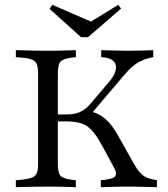

<svg xmlns="http://www.w3.org/2000/svg" viewBox="-20 -780 700 800"><path d="M171 -2.4Q147.6 -2.4 124.2 -2Q100.8 -1.6 80.6 -1.2Q60.5 -0.8 46 0V-29L74.2 -31.5Q100.8 -34.7 114.9 -40.7Q129 -46.8 133.9 -60.1Q138.7 -73.4 138.7 -98.4V-472.6Q138.7 -497.6 133.9 -510.9Q129 -524.2 114.9 -530.6Q100.8 -537.1 74.2 -539.5L46 -541.9V-571Q60.5 -571 80.6 -570.2Q100.8 -569.4 124.2 -569Q147.6 -568.5 171 -568.5H179H186.3Q207.3 -568.5 227.4 -569Q247.6 -569.4 265.3 -570.2Q283.1 -571 296 -571V-541.9L275.8 -539.5Q241.1 -534.7 231 -522.2Q221 -509.7 221 -472.6V-98.4Q221 -61.3 231 -48.8Q241.1 -36.3 275.8 -31.5L296 -29V0Q283.1 -0.8 265.3 -1.2Q247.6 -1.6 227.4 -2Q207.3 -2.4 186.3 -2.4H179ZM400 0V-29Q445.2 -32.3 457.7 -43.5Q470.2 -54.8 454.8 -82.3L400.8 -181.5Q380.6 -217.7 361.3 -238.3Q341.9 -258.9 317.3 -266.5Q292.7 -274.2 255.6 -274.2H204V-303.2H255.6Q281.5 -303.2 299.6 -308.5Q317.7 -313.7 333.5 -325.4Q349.2 -337.1 365.3 -357.3L433.1 -437.1Q458.1 -466.1 462.5 -489.1Q466.9 -512.1 451.6 -526.2Q436.3 -540.3 401.6 -541.9V-571Q433.1 -570.2 460.5 -569.4Q487.9 -568.5 518.5 -568.5Q549.2 -568.5 574.2 -569.4Q599.2 -570.2 618.5 -571V-541.9Q590.3 -536.3 570.6 -527.4Q550.8 -518.5 533.1 -503.6Q515.3 -488.7 494.4 -463.7L354 -298.4L348.4 -317.7Q376.6 -312.1 398 -299.6Q419.4 -287.1 437.9 -265.3Q456.5 -243.5 475.8 -208.1L537.1 -99.2Q550.8 -75 563.3 -60.9Q575.8 -46.8 592.3 -39.9Q608.9 -33.1 633.9 -29V0Q608.9 -0.8 588.7 -1.2Q568.5 -1.6 551.2 -2Q533.9 -2.4 516.1 -2.4Q490.3 -2.4 465.3 -2Q440.3 -1.6 400 0ZM472.6 -759.7 484.7 -744.4 346.8 -625H317.7L186.3 -743.5L198.4 -759.7L386.3 -678.2L333.1 -674.2Z"/></svg>

Font: Playfair 5pt SemiExpanded Light
Style: Regular
Weight: 400
Version: Version 2.203